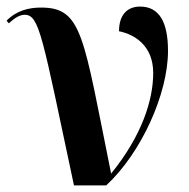

<svg xmlns="http://www.w3.org/2000/svg" viewBox="-25 -564 576 584"><path d="M200 0H298C405 -99 486 -279 486 -409C486 -496 460 -544 401 -544C365 -544 337 -522 337 -469C386 -459 441 -424 441 -342C441 -260 407 -152 313 -36C228 -455 226 -541 100 -541C63 -541 25 -532 -5 -501L2 -493C22 -512 37 -519 50 -519C95 -519 103 -456 200 0Z"/></svg>

Font: Noto Serif Display SemiBold
Style: Regular
Weight: 600
Designer: Monotype Design Team
Foundry: Monotype Imaging Inc.
Version: Version 2.009